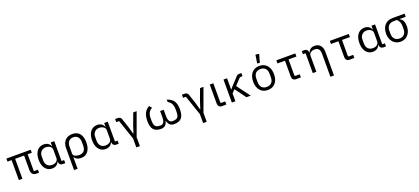

<svg xmlns="http://www.w3.org/2000/svg" viewBox="78 -2315 8844 4050"><g transform="rotate(-20 4500.0 -290.0)"><path d="M112 -448H20V-516H565V-448H473V-68H565V0H507Q451 0 422 -32Q393 -64 393 -118V-448H192V0H112Z M1154 0H1100Q1060 0 1037.5 -23Q1015 -46 1015 -84H1011Q988 -36 950.5 -12Q913 12 860 12Q796 12 748.5 -21Q701 -54 675.5 -115Q650 -176 650 -258Q650 -340 675.5 -401Q701 -462 748.5 -495Q796 -528 860 -528Q914 -528 952.5 -504Q991 -480 1011 -432H1015V-516H1095V-70H1154ZM1015 -165V-357Q1015 -399 976 -427.5Q937 -456 882 -456Q815 -456 775.5 -414Q736 -372 736 -302V-214Q736 -144 775.5 -102Q815 -60 882 -60Q939 -60 977 -88Q1015 -116 1015 -165Z M1278 -296Q1278 -361 1303.5 -414Q1329 -467 1379.5 -497.5Q1430 -528 1502 -528Q1609 -528 1665.5 -458.5Q1722 -389 1722 -262Q1722 -133 1665.5 -60.5Q1609 12 1510 12Q1460 12 1421 -6.5Q1382 -25 1362 -59H1358V200H1278ZM1636 -221V-295Q1636 -372 1599.5 -414Q1563 -456 1497 -456Q1431 -456 1394.5 -414Q1358 -372 1358 -295V-137Q1358 -102 1397 -81Q1436 -60 1490 -60Q1563 -60 1599.5 -101.5Q1636 -143 1636 -221Z M2354 0H2300Q2260 0 2237.5 -23Q2215 -46 2215 -84H2211Q2188 -36 2150.5 -12Q2113 12 2060 12Q1996 12 1948.5 -21Q1901 -54 1875.5 -115Q1850 -176 1850 -258Q1850 -340 1875.5 -401Q1901 -462 1948.5 -495Q1996 -528 2060 -528Q2114 -528 2152.5 -504Q2191 -480 2211 -432H2215V-516H2295V-70H2354ZM2215 -165V-357Q2215 -399 2176 -427.5Q2137 -456 2082 -456Q2015 -456 1975.5 -414Q1936 -372 1936 -302V-214Q1936 -144 1975.5 -102Q2015 -60 2082 -60Q2139 -60 2177 -88Q2215 -116 2215 -165Z M2676 0 2524 -446H2460V-516H2515Q2549 -516 2569.5 -503Q2590 -490 2601 -457L2667 -259L2714 -94H2719L2772 -259L2867 -516H2944L2756 0V200H2676Z M3490 -217Q3490 -132 3514 -95.5Q3538 -59 3585 -59Q3640 -59 3671.5 -74Q3703 -89 3716.5 -123Q3730 -157 3730 -217V-269Q3730 -421 3626 -472L3621 -528Q3726 -496 3771 -428.5Q3816 -361 3816 -242Q3816 -108 3763 -48Q3710 12 3595 12Q3536 12 3500.5 -22Q3465 -56 3452 -115H3448Q3435 -56 3399.5 -22Q3364 12 3305 12Q3190 12 3137 -48Q3084 -108 3084 -242Q3084 -352 3121 -423Q3158 -494 3229 -528L3274 -472Q3220 -445 3195 -397Q3170 -349 3170 -269V-217Q3170 -157 3183.5 -123Q3197 -89 3228.5 -74Q3260 -59 3315 -59Q3362 -59 3386 -95.5Q3410 -132 3410 -217V-349H3490Z M4176 0 4024 -446H3960V-516H4015Q4049 -516 4069.5 -503Q4090 -490 4101 -457L4167 -259L4214 -94H4219L4272 -259L4367 -516H4444L4256 0V200H4176Z M4770 0H4670Q4630 0 4607.5 -23.5Q4585 -47 4585 -85V-516H4665V-96Q4665 -81 4670.5 -75.5Q4676 -70 4691 -70H4770Z M5040 -246 4973 -174V0H4893V-516H4973V-263H4977L5027 -322L5180 -487Q5195 -503 5210 -509.5Q5225 -516 5246 -516H5295V-446H5254Q5237 -446 5224 -433L5097 -296L5318 0H5221Z M5466 -258Q5466 -340 5494.5 -401Q5523 -462 5575.5 -495Q5628 -528 5700 -528Q5772 -528 5824.5 -495Q5877 -462 5905.5 -401Q5934 -340 5934 -258Q5934 -176 5905.5 -115Q5877 -54 5824.5 -21Q5772 12 5700 12Q5628 12 5575.5 -21Q5523 -54 5494.5 -115Q5466 -176 5466 -258ZM5849 -221V-295Q5849 -376 5809 -417.5Q5769 -459 5700 -459Q5631 -459 5591 -417.5Q5551 -376 5551 -295V-221Q5551 -140 5591 -98.5Q5631 -57 5700 -57Q5769 -57 5809 -98.5Q5849 -140 5849 -221ZM5677 -592 5706 -780 5786 -769 5734 -585Z M6333 0Q6293 0 6270.5 -23.5Q6248 -47 6248 -85V-446H6080V-516H6505V-446H6328V-95Q6328 -83 6334.5 -76.5Q6341 -70 6353 -70H6443V0Z M6710 0V-446H6651V-516H6705Q6745 -516 6767.5 -493Q6790 -470 6790 -432H6794Q6814 -478 6849.5 -503Q6885 -528 6940 -528Q7020 -528 7066.5 -476Q7113 -424 7113 -331V200H7033V-317Q7033 -386 7003.5 -421Q6974 -456 6916 -456Q6864 -456 6827 -430.5Q6790 -405 6790 -358V0Z M7533 0Q7493 0 7470.5 -23.5Q7448 -47 7448 -85V-446H7280V-516H7705V-446H7528V-95Q7528 -83 7534.5 -76.5Q7541 -70 7553 -70H7643V0Z M8354 0H8300Q8260 0 8237.5 -23Q8215 -46 8215 -84H8211Q8188 -36 8150.5 -12Q8113 12 8060 12Q7996 12 7948.5 -21Q7901 -54 7875.5 -115Q7850 -176 7850 -258Q7850 -340 7875.5 -401Q7901 -462 7948.5 -495Q7996 -528 8060 -528Q8114 -528 8152.5 -504Q8191 -480 8211 -432H8215V-516H8295V-70H8354ZM8215 -165V-357Q8215 -399 8176 -427.5Q8137 -456 8082 -456Q8015 -456 7975.5 -414Q7936 -372 7936 -302V-214Q7936 -144 7975.5 -102Q8015 -60 8082 -60Q8139 -60 8177 -88Q8215 -116 8215 -165Z M8820 -446V-439Q8869 -416 8891 -371Q8913 -326 8913 -252Q8913 -174 8883.5 -114Q8854 -54 8801 -21Q8748 12 8680 12Q8612 12 8559 -21Q8506 -54 8476.5 -114Q8447 -174 8447 -252Q8447 -373 8511.5 -444.5Q8576 -516 8692 -516H8958V-446ZM8692 -446Q8617 -446 8575 -404.5Q8533 -363 8533 -283V-221Q8533 -142 8573 -100.5Q8613 -59 8680 -59Q8747 -59 8787 -100.5Q8827 -142 8827 -221V-283Q8827 -336 8811.5 -373.5Q8796 -411 8762 -446Z"/></g></svg>

Font: iA Writer Duo V
Style: Regular
Weight: 400
Designer: Mike Abbink, Paul van der Laan, Pieter van Rosmalen, Oliver Reichenstein
Foundry: Information Architects Inc.
Version: Version 2.000